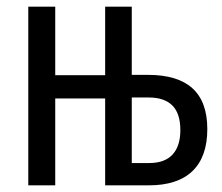

<svg xmlns="http://www.w3.org/2000/svg" viewBox="-20 -557 668 577"><path d="M65 0V-537H146V-331H296V-537H376V-332H425Q514 -332 558.5 -291.5Q603 -251 603 -169Q603 -86 558.5 -43Q514 0 427 0H296V-261H146V0ZM376 -67H428Q475 -67 498.5 -92.5Q522 -118 522 -166Q522 -216 498 -240Q474 -264 427 -264H376Z"/></svg>

Font: Noto Sans ExtraCondensed
Style: Regular
Weight: 400
Width: 2
Designer: Monotype Design Team
Foundry: Monotype Imaging Inc.
Version: Version 2.013